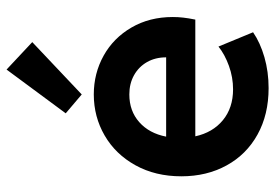

<svg xmlns="http://www.w3.org/2000/svg" viewBox="-148 -691 847 591"><g transform="rotate(-90 275.5 -395.5)"><path d="M28.3 -260.7Q28.3 -340.8 62.3 -402.1Q96.2 -463.4 153.8 -496.8Q211.4 -530.3 280.3 -530.3Q345.2 -530.3 399.7 -500Q454.1 -469.7 486.3 -414.3Q518.6 -358.9 518.6 -287.1Q518.6 -270.5 516.8 -255.1Q515.1 -239.7 510.7 -217.8H151.4Q163.1 -164.1 201.2 -132.8Q239.3 -101.6 295.9 -101.6Q333 -101.6 368.2 -114.3Q403.3 -127 427.7 -146.5L471.7 -40Q439.9 -18.1 395 -5.1Q350.1 7.8 299.8 7.8Q218.3 7.8 156.7 -26.4Q95.2 -60.5 61.8 -121.6Q28.3 -182.6 28.3 -260.7ZM394.5 -307.6Q394.5 -340.8 379.9 -366.5Q365.2 -392.1 339.4 -406.5Q313.5 -420.9 280.3 -420.9Q229.5 -420.9 195.1 -390.4Q160.6 -359.9 150.4 -307.6ZM222.2 -616.7 356.9 -798.8 441.4 -719.7 280.3 -567.4Z"/></g></svg>

Font: Reddit Sans
Style: Bold
Weight: 700
Designer: Stephen Hutchings
Foundry: Reddit
Version: Version 1.013